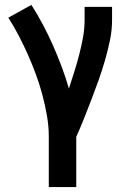

<svg xmlns="http://www.w3.org/2000/svg" viewBox="-20 -558 540 783"><path d="M179 205V0Q179 -43 171.5 -86Q164 -129 153 -170.5Q142 -212 127 -253Q112 -294 94.5 -333.5Q77 -373 57 -411.5Q37 -450 14 -486L108 -538Q133 -499 155 -457.5Q177 -416 196 -373Q215 -330 231.5 -286Q248 -242 261 -197Q272 -231 283 -265.5Q294 -300 303 -335Q312 -370 318.5 -405.5Q325 -441 325 -477V-530H437V-477Q437 -435 428.5 -394Q420 -353 408.5 -313Q397 -273 383 -233.5Q369 -194 354 -155Q339 -116 323.5 -77Q308 -38 291 0V205Z"/></svg>

Font: Iosevka Slab
Style: Bold
Weight: 700
Monospace: yes
Designer: Belleve Invis
Foundry: Belleve Invis
Version: Version 11.1.1; ttfautohint (v1.8.3)